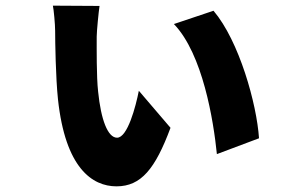

<svg xmlns="http://www.w3.org/2000/svg" viewBox="-20 -607 1040 679"><path d="M332 -586 167 -587C170 -574 175 -521 175 -498C175 -459 177 -332 185 -256C211 -13 306 52 392 52C479 52 529 -10 583 -155L471 -286C460 -230 431 -120 394 -120C361 -120 337 -184 327 -283C321 -336 322 -437 322 -478C322 -496 329 -567 332 -586ZM735 -569 595 -522C697 -416 735 -181 747 -62L896 -118C888 -239 826 -462 735 -569Z"/></svg>

Font: Noto Sans CJK HK Black
Style: Regular
Weight: 900
Designer: Ryoko NISHIZUKA 西塚涼子 (kana, bopomofo & ideographs); Paul D. Hunt (Latin, Greek & Cyrillic); Sandoll Communications 산돌커뮤니
Foundry: Adobe
Version: Version 2.004;hotconv 1.0.118;makeotfexe 2.5.65603